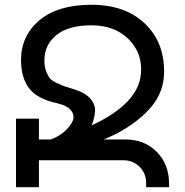

<svg xmlns="http://www.w3.org/2000/svg" viewBox="-20 -784 775 804"><path d="M504 -200Q585 -200 636.5 -148Q688 -96 688 -14V0H592V-17Q592 -58 564.5 -85.5Q537 -113 496 -113H143V0H47V-287H143V-200H193Q224 -211 249 -232.5Q274 -254 284 -277Q294 -300 278 -321Q262 -342 218 -352Q136 -370 102.5 -413.5Q69 -457 68 -529V-532Q68 -634 145 -699Q222 -764 363 -764Q506 -764 588.5 -683.5Q671 -603 667 -474Q664 -383 591.5 -312.5Q519 -242 414 -200ZM166 -529Q166 -504 173 -486Q180 -468 187.5 -457.5Q195 -447 216.5 -437Q238 -427 250.5 -422.5Q263 -418 297 -408Q339 -394 359.5 -369.5Q380 -345 378 -317Q376 -289 364 -259Q559 -350 570 -474Q578 -560 519.5 -619Q461 -678 363 -678Q266 -678 216 -637Q166 -596 166 -532Z"/></svg>

Font: Montserrat arm
Style: Regular
Weight: 400
Designer: Julieta Ulanovsky
Foundry: Julieta Ulanovsky
Version: Version 6.000;PS 006.000;hotconv 1.0.88;makeotf.lib2.5.64775